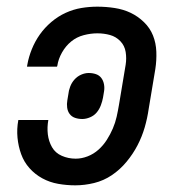

<svg xmlns="http://www.w3.org/2000/svg" viewBox="-20 -548 540 576"><path d="M206 8Q180 8 154.5 3.5Q129 -1 107 -13Q85 -25 68.5 -43.5Q52 -62 43.5 -85.5Q35 -109 32.5 -135Q30 -161 35 -188H125Q121 -166 123.5 -145Q126 -124 136 -106.5Q146 -89 165.5 -80.5Q185 -72 207 -72Q225 -72 243 -79Q261 -86 275.5 -99Q290 -112 300.5 -128.5Q311 -145 318.5 -162.5Q326 -180 330 -198Q334 -216 337 -234L357 -354Q360 -373 357 -392Q354 -411 341 -424.5Q328 -438 310 -443Q292 -448 272 -448Q252 -448 231 -442.5Q210 -437 193.5 -423.5Q177 -410 166 -390.5Q155 -371 152 -351L151 -348H61L62 -354Q66 -377 75.5 -400.5Q85 -424 99.5 -444.5Q114 -465 134 -482Q154 -499 177 -509.5Q200 -520 224 -524Q248 -528 272 -528Q298 -528 324 -524Q350 -520 372 -509.5Q394 -499 412 -481.5Q430 -464 439 -441.5Q448 -419 449 -393Q450 -367 446 -341L426 -221Q422 -193 414 -165.5Q406 -138 392.5 -112Q379 -86 359.5 -62.5Q340 -39 315.5 -22.5Q291 -6 262.5 1Q234 8 206 8ZM227 -191Q215 -191 205 -194.5Q195 -198 189 -206Q183 -214 181.5 -225Q180 -236 182 -247L185 -265Q186 -276 190.5 -288Q195 -300 203.5 -309.5Q212 -319 223.5 -324Q235 -329 246 -329Q258 -329 268 -325.5Q278 -322 284 -314Q290 -306 292 -295Q294 -284 292 -273L289 -255Q287 -244 282.5 -232Q278 -220 270 -210.5Q262 -201 250 -196Q238 -191 227 -191Z"/></svg>

Font: Iosevka Curly Medium
Style: Italic
Weight: 500
Italic angle: -9°
Monospace: yes
Designer: Belleve Invis
Foundry: Belleve Invis
Version: Version 22.1.2; ttfautohint (v1.8.4)